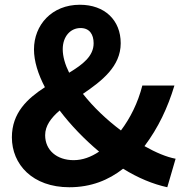

<svg xmlns="http://www.w3.org/2000/svg" viewBox="-20 -774 780 808"><path d="M272 14C363 14 437 -16 498 -64C561 -25 624 1 684 14L719 -106C681 -113 636 -132 588 -159C646 -236 686 -321 714 -414H579C560 -340 528 -277 489 -225C429 -270 373 -323 329 -379C408 -433 488 -494 488 -592C488 -689 421 -754 316 -754C198 -754 123 -669 123 -566C123 -517 140 -462 169 -407C95 -359 30 -299 30 -196C30 -82 117 14 272 14ZM397 -136C363 -113 327 -100 290 -100C219 -100 170 -142 170 -205C170 -245 195 -278 231 -309C278 -247 335 -188 397 -136ZM271 -468C254 -502 244 -536 244 -567C244 -620 276 -656 319 -656C357 -656 374 -629 374 -592C374 -538 329 -503 271 -468Z"/></svg>

Font: Noto Sans TC
Style: Bold
Weight: 700
Designer: Ryoko NISHIZUKA 西塚涼子 (kana, bopomofo & ideographs); Paul D. Hunt (Latin, Greek & Cyrillic); Sandoll Communications 산돌커뮤니
Foundry: Adobe
Version: Version 2.004;hotconv 1.0.118;makeotfexe 2.5.65603